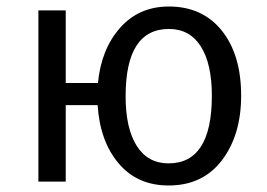

<svg xmlns="http://www.w3.org/2000/svg" viewBox="-20 -558 820 590"><path d="M498 -56Q631 -56 631 -264Q631 -362 597 -415.5Q563 -469 499 -469Q366 -469 366 -262Q366 -164 400 -110Q434 -56 498 -56ZM499 -538Q602 -538 661.5 -464Q721 -390 721 -264Q721 -143 662 -65.5Q603 12 498 12Q402 12 344.5 -56Q287 -124 280 -235H182V0H98V-526H182V-303H281Q291 -407 349 -472.5Q407 -538 499 -538Z"/></svg>

Font: FiraSans
Style: Regular
Weight: 350
Designer: Carrois Corporate & Edenspiekermann AG
Foundry: Carrois Corporate GbR & Edenspiekermann AG
Version: Version 3.106;PS 003.106;hotconv 1.0.70;makeotf.lib2.5.58329